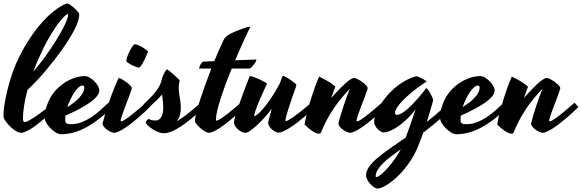

<svg xmlns="http://www.w3.org/2000/svg" viewBox="-60 -729 3312 1093"><path d="M80.1 -34.2Q87.9 -34.2 101.3 -41Q114.7 -47.9 130.9 -58.3Q147 -68.8 164.6 -81.5Q182.1 -94.2 197.5 -106.4Q212.9 -118.7 225.1 -128.9Q237.3 -139.2 243.2 -144Q247.6 -139.6 253.7 -132.8Q259.8 -126 265.1 -120.1Q254.4 -109.4 238.3 -94Q222.2 -78.6 203.4 -62.5Q184.6 -46.4 164.3 -30.3Q144 -14.2 124.8 -1.5Q105.5 11.2 88.9 19Q72.3 26.9 61 26.9Q45.9 26.9 29.1 16.1Q12.2 5.4 -2.4 -9Q-17.1 -23.4 -27.3 -38.1Q-37.6 -52.7 -39.1 -60.1Q-40 -63 -40 -67.1Q-40 -71.3 -40 -76.2Q-40 -100.6 -33.9 -137.9Q-27.8 -175.3 -17.6 -217Q-7.3 -258.8 6.1 -300Q19.5 -341.3 34.2 -373Q64 -438 95.5 -488.3Q127 -538.6 157.2 -575.9Q187.5 -613.3 215.3 -638.7Q243.2 -664.1 265.4 -679.7Q287.6 -695.3 303 -702.1Q318.4 -709 324.2 -709Q333.5 -705.6 343 -699Q352.5 -692.4 360.8 -685.1Q369.1 -677.7 375.5 -670.7Q381.8 -663.6 384.8 -660.2Q388.7 -656.2 389.9 -652.6Q391.1 -648.9 391.1 -643.1Q391.1 -631.3 385.3 -610.8Q379.4 -590.3 363.3 -558.8Q347.2 -527.3 318.6 -483.4Q290 -439.5 244.1 -380.9Q222.7 -353.5 198.7 -325.2Q178.2 -300.8 151.4 -272Q124.5 -243.2 96.2 -216.8Q82 -163.1 76.4 -122.1Q70.8 -81.1 70.8 -58.1Q70.8 -43 73.2 -38.6Q75.7 -34.2 80.1 -34.2ZM158.2 -392.1Q149.9 -373.5 142.8 -356Q135.7 -338.4 129.4 -321.3Q144.5 -338.4 157 -354Q169.4 -369.6 178.2 -380.9Q188.5 -394 196.8 -405.8Q231 -453.6 255.9 -493.7Q280.8 -533.7 296.9 -564.2Q313 -594.7 320.6 -615Q328.1 -635.3 328.1 -644Q328.1 -646.5 327.9 -647.7Q327.6 -648.9 325.2 -648.9Q320.8 -648.9 305.2 -634.5Q289.6 -620.1 266.8 -588.9Q244.1 -557.6 216.1 -509Q188 -460.4 158.2 -392.1Z M581.1 -120.1Q536.1 -76.2 496.3 -46.4Q456.5 -16.6 420.4 1.5Q384.3 19.5 351.3 27.3Q318.4 35.2 287.1 35.2Q273.9 35.2 257.8 25.4Q241.7 15.6 227.8 1.7Q213.9 -12.2 204.6 -27.3Q195.3 -42.5 195.3 -53.2Q195.3 -93.3 206.3 -126.7Q217.3 -160.2 235.4 -187Q253.4 -213.9 276.6 -234.4Q299.8 -254.9 325 -268.6Q350.1 -282.2 375 -289.1Q399.9 -295.9 420.9 -295.9Q436 -295.9 450.9 -287.1Q465.8 -278.3 478 -265.6Q490.2 -252.9 497.8 -239Q505.4 -225.1 505.4 -214.8Q505.4 -198.2 491.5 -180.9Q477.5 -163.6 452.1 -145.5Q426.8 -127.4 391.1 -108.6Q355.5 -89.8 312.5 -70.8Q311 -59.1 311 -47.9Q311 -32.7 317.6 -27.3Q324.2 -22 342.3 -22Q374.5 -22 403.1 -32.7Q431.6 -43.5 458 -60.5Q484.4 -77.6 508.8 -99.6Q533.2 -121.6 557.1 -144ZM409.2 -242.2Q399.4 -242.2 387.7 -231.7Q376 -221.2 364.3 -204.1Q352.5 -187 341.8 -164.8Q331.1 -142.6 323.2 -118.7Q341.3 -130.4 358.6 -143.6Q376 -156.7 389.6 -171.1Q403.3 -185.5 411.6 -200.7Q419.9 -215.8 419.9 -231Q419.9 -235.4 417.2 -238.8Q414.6 -242.2 409.2 -242.2Z M588.9 26.9Q581.5 26.9 570.3 21.7Q559.1 16.6 548.8 9Q538.6 1.5 531.2 -7.8Q523.9 -17.1 523.9 -25.9Q528.8 -47.4 537.1 -75.2Q545.4 -103 554.9 -131.8Q564.5 -160.6 575 -188.2Q585.4 -215.8 594 -237.3Q602.5 -258.8 608.9 -272Q615.2 -285.2 617.2 -285.2Q620.1 -285.2 631.8 -278.8Q643.6 -272.5 656.5 -263.4Q669.4 -254.4 679.7 -244.4Q689.9 -234.4 689.9 -227.1Q689.9 -225.6 689.5 -223.4Q689 -221.2 688 -217.8Q684.1 -205.6 678 -189Q671.9 -172.4 665 -154.5Q658.2 -136.7 651.4 -118.9Q644.5 -101.1 639.2 -85.4Q633.8 -69.8 630.4 -58.1Q627 -46.4 627 -41Q627 -38.1 629.9 -38.1Q635.3 -38.1 646 -44.4Q656.7 -50.8 670.7 -61Q684.6 -71.3 699.7 -83.5Q714.8 -95.7 728.8 -107.7Q742.7 -119.6 753.9 -129.4Q765.1 -139.2 771 -144Q775.4 -139.6 781.5 -132.8Q787.6 -126 793 -120.1Q782.2 -109.4 766.1 -94Q750 -78.6 731.2 -62.5Q712.4 -46.4 692.1 -30.3Q671.9 -14.2 652.8 -1.5Q633.8 11.2 617.2 19Q600.6 26.9 588.9 26.9ZM782.2 -434.1Q781.7 -432.1 778.6 -424.6Q775.4 -417 771 -407Q766.6 -397 761 -386Q755.4 -375 750 -365.7Q744.6 -356.4 739.7 -350.3Q734.9 -344.2 731.9 -344.2Q723.1 -344.7 710.7 -349.6Q698.2 -354.5 686.8 -360.6Q675.3 -366.7 667.2 -372.6Q659.2 -378.4 659.2 -380.9Q659.2 -391.1 665 -407.5Q670.9 -423.8 678.7 -439.2Q686.5 -454.6 694.6 -465.8Q702.6 -477.1 707 -477.1Q715.8 -477.1 728.5 -471.4Q741.2 -465.8 753.2 -458.5Q765.1 -451.2 773.7 -444.1Q782.2 -437 782.2 -434.1Z M756.8 -134.8Q768.1 -145.5 782.5 -159.2Q796.9 -172.9 811.3 -189Q825.7 -205.1 838.1 -223.6Q850.6 -242.2 857.9 -263.7Q859.9 -274.9 864 -287.4Q868.2 -299.8 873.3 -310.1Q878.4 -320.3 883.3 -327.1Q888.2 -334 892.1 -334Q897.9 -330.6 909.7 -321Q921.4 -311.5 933.1 -300.8Q944.8 -290 953.9 -281Q962.9 -272 962.9 -270Q957 -247.6 957.3 -229.5Q957.5 -211.4 960.2 -193.8Q962.9 -176.3 966.1 -156.5Q969.2 -136.7 969.2 -110.8Q969.2 -95.2 964.1 -75Q959 -54.7 946.3 -38.6Q971.2 -53.2 995.6 -71.5Q1020 -89.8 1039.1 -106Q1061.5 -125 1082 -144L1104 -120.1Q1087.9 -105 1069.1 -87.9Q1050.3 -70.8 1030 -54.2Q1009.8 -37.6 988.8 -22.5Q967.8 -7.3 947.3 4.4Q926.8 16.1 907.7 22.9Q888.7 29.8 872.1 29.8Q857.9 29.8 840.8 22.9Q823.7 16.1 808.6 6.3Q793.5 -3.4 782.2 -14.2Q771 -24.9 769 -32.2Q769 -33.2 771 -36.4Q772.9 -39.6 775.6 -43Q778.3 -46.4 781 -49.1Q783.7 -51.8 785.2 -51.8Q788.1 -51.8 796.9 -47.4Q805.7 -43 826.2 -43Q837.4 -43 845.5 -48.8Q853.5 -54.7 858.9 -64.5Q864.3 -74.2 866.7 -86.9Q869.1 -99.6 869.1 -113.8Q869.1 -134.3 867.2 -153.6Q865.2 -172.9 862.8 -190.9Q854.5 -181.2 843.8 -170.4Q833 -159.7 822 -149.2Q811 -138.7 800 -128.7Q789.1 -118.7 780.3 -110.8L756.8 -134.8Z M1128.9 26.9Q1120.6 26.9 1107.2 19.3Q1093.8 11.7 1081.1 0.7Q1068.4 -10.3 1059.1 -22Q1049.8 -33.7 1049.8 -42Q1049.8 -56.6 1057.9 -88.4Q1065.9 -120.1 1079.1 -160.9Q1092.3 -201.7 1109.1 -248Q1126 -294.4 1143.1 -338.9H1074.2H1073.7Q1073.2 -338.9 1073.2 -339.8Q1073.2 -342.8 1075.4 -348.4Q1077.6 -354 1080.8 -360.1Q1084 -366.2 1088.1 -371.3Q1092.3 -376.5 1096.2 -377.9L1159.7 -380.9Q1173.3 -414.1 1185.8 -442.1Q1198.2 -470.2 1208 -490.2Q1210.4 -495.6 1213.1 -501.7Q1215.8 -507.8 1220.9 -513.9Q1226.1 -520 1234.6 -526.6Q1243.2 -533.2 1257.8 -540Q1268.6 -545.4 1283.9 -551.8Q1299.3 -558.1 1314.2 -563.5Q1329.1 -568.8 1341.3 -572.5Q1353.5 -576.2 1358.9 -576.2Q1363.8 -576.2 1363.8 -574.2V-573.2Q1363.8 -572.8 1362.8 -570.8Q1359.9 -565.9 1352.1 -549.6Q1344.2 -533.2 1332.8 -508.5Q1321.3 -483.9 1307.4 -452.4Q1293.5 -420.9 1278.8 -385.7L1396 -390.1Q1400.9 -390.1 1398.9 -384.3Q1397 -378.4 1391.6 -370.6Q1386.2 -362.8 1379.2 -354.5Q1372.1 -346.2 1367.2 -341.8Q1366.2 -340.8 1363.3 -339.8Q1360.4 -338.9 1356 -338.9H1259.3Q1241.7 -296.4 1225.6 -252.9Q1209.5 -209.5 1196.8 -170.4Q1184.1 -131.3 1176.5 -98.6Q1168.9 -65.9 1168.9 -44.9Q1168.9 -42 1171.9 -42Q1177.2 -42 1188 -48.1Q1198.7 -54.2 1212.2 -64Q1225.6 -73.7 1240.7 -85.4Q1255.9 -97.2 1269.5 -108.6Q1283.2 -120.1 1294.2 -129.6Q1305.2 -139.2 1311 -144Q1315.4 -139.6 1321.5 -132.8Q1327.6 -126 1333 -120.1Q1322.3 -109.4 1306.2 -94Q1290 -78.6 1271.2 -62.5Q1252.4 -46.4 1232.2 -30.3Q1211.9 -14.2 1192.6 -1.5Q1173.3 11.2 1156.7 19Q1140.1 26.9 1128.9 26.9Z M1564.9 -43Q1564.9 -40 1567.9 -40Q1573.2 -40 1584.2 -46.4Q1595.2 -52.7 1609.4 -62.5Q1623.5 -72.3 1639.2 -84.5Q1654.8 -96.7 1668.9 -108.2Q1683.1 -119.6 1694.6 -129.4Q1706.1 -139.2 1711.9 -144Q1716.3 -139.6 1722.4 -132.8Q1728.5 -126 1733.9 -120.1Q1723.1 -109.4 1706.8 -94.2Q1690.4 -79.1 1671.1 -62.7Q1651.9 -46.4 1631.1 -30.5Q1610.4 -14.6 1590.8 -2.2Q1571.3 10.3 1554.2 18.1Q1537.1 25.9 1525.9 25.9Q1517.6 25.9 1507.3 20.8Q1497.1 15.6 1488 7.6Q1479 -0.5 1472.9 -10.3Q1466.8 -20 1466.8 -28.8Q1466.8 -36.6 1472.7 -58.6Q1478.5 -80.6 1486.8 -109.9Q1464.8 -80.1 1443.8 -57.4Q1422.9 -34.7 1405.3 -18.6Q1387.7 -2.4 1374.5 7.6Q1361.3 17.6 1355 22Q1351.1 24.4 1345.7 25.6Q1340.3 26.9 1335.9 26.9Q1326.7 26.9 1315.4 21.2Q1304.2 15.6 1294.7 7.3Q1285.2 -1 1278.6 -11.2Q1272 -21.5 1272 -30.8Q1272 -41.5 1279.1 -66.4Q1286.1 -91.3 1298.1 -126Q1310.1 -160.6 1326.2 -203.6Q1342.3 -246.6 1360.8 -293.9Q1361.8 -296.4 1362.5 -296.1Q1363.3 -295.9 1365.2 -295.9Q1374.5 -294.4 1390.6 -288.3Q1406.7 -282.2 1422.1 -274.9Q1437.5 -267.6 1448.7 -261Q1460 -254.4 1460 -252Q1458.5 -248.5 1452.4 -235.8Q1446.3 -223.1 1438.2 -205.3Q1430.2 -187.5 1421.1 -166.7Q1412.1 -146 1404.5 -127Q1397 -107.9 1392.1 -92.5Q1387.2 -77.1 1387.2 -69.8Q1387.2 -67.9 1389.2 -67.9Q1393.1 -67.9 1406.2 -78.4Q1419.4 -88.9 1438.7 -111.3Q1458 -133.8 1482.4 -169.2Q1506.8 -204.6 1533.2 -254.4L1546.9 -293Q1548.3 -296.9 1553.2 -296.9Q1556.6 -296.9 1568.1 -290.3Q1579.6 -283.7 1592.5 -275.1Q1605.5 -266.6 1615.7 -258.1Q1626 -249.5 1627 -246.1Q1627 -244.6 1626.5 -241Q1626 -237.3 1625 -234.9Q1620.1 -221.7 1613.8 -203.9Q1607.4 -186 1600.8 -166.7Q1594.2 -147.5 1587.9 -127.9Q1581.5 -108.4 1576.4 -91.6Q1571.3 -74.7 1568.1 -61.8Q1564.9 -48.8 1564.9 -43Z M1849.1 -235.8Q1843.3 -220.2 1837.4 -204.1Q1831.5 -188 1825.7 -170.9Q1856.4 -206.1 1878.7 -228.3Q1900.9 -250.5 1916.3 -263.2Q1931.6 -275.9 1941.2 -280.5Q1950.7 -285.2 1956.1 -285.2Q1962.4 -285.2 1975.1 -278.8Q1987.8 -272.5 2000.7 -263.2Q2013.7 -253.9 2023.2 -244.1Q2032.7 -234.4 2032.7 -227.1Q2032.7 -225.6 2032.2 -223.4Q2031.7 -221.2 2030.8 -217.8Q2026.9 -205.6 2020.8 -189Q2014.6 -172.4 2007.8 -154.5Q2001 -136.7 1994.1 -118.9Q1987.3 -101.1 1981.9 -85.4Q1976.6 -69.8 1973.1 -58.1Q1969.7 -46.4 1969.7 -41Q1969.7 -38.1 1972.7 -38.1Q1978 -38.1 1988.8 -44.4Q1999.5 -50.8 2013.4 -61Q2027.3 -71.3 2042.5 -83.5Q2057.6 -95.7 2071.5 -107.7Q2085.4 -119.6 2096.7 -129.4Q2107.9 -139.2 2113.8 -144Q2118.7 -139.6 2124.5 -132.8Q2130.4 -126 2135.7 -120.1Q2125 -109.4 2108.9 -94Q2092.8 -78.6 2074 -62.5Q2055.2 -46.4 2034.9 -30.3Q2014.6 -14.2 1995.6 -1.5Q1976.6 11.2 1960 19Q1943.4 26.9 1932.1 26.9Q1924.8 26.9 1913.6 21.7Q1902.3 16.6 1891.8 9Q1881.3 1.5 1874 -7.8Q1866.7 -17.1 1866.7 -25.9Q1871.1 -45.9 1878.7 -71.3Q1886.2 -96.7 1895 -123.3Q1903.8 -149.9 1913.3 -176Q1922.9 -202.1 1931.6 -224.1L1930.7 -223.1Q1921.4 -211.9 1904.1 -193.6Q1886.7 -175.3 1864.7 -146.7Q1842.8 -118.2 1818.4 -77.9Q1793.9 -37.6 1770.5 17.6Q1767.6 24.4 1765.1 28.3Q1762.7 32.2 1755.9 32.2Q1747.6 32.2 1737.1 27.6Q1726.6 22.9 1715.6 15.4Q1704.6 7.8 1693.6 -1.5Q1682.6 -10.7 1673.8 -20Q1673.8 -22.9 1676.5 -36.6Q1679.2 -50.3 1684.1 -71Q1689 -91.8 1696.3 -118.4Q1703.6 -145 1712.9 -174.3Q1722.2 -203.6 1733.2 -234.1Q1744.1 -264.6 1756.8 -293Q1777.3 -283.2 1802.5 -269Q1827.6 -254.9 1849.1 -235.8Z M2517.6 -120.1Q2475.6 -77.1 2433.3 -41.3Q2391.1 -5.4 2349.6 25.9Q2341.8 48.3 2332.8 71.5Q2323.7 94.7 2314 118.2Q2299.8 150.4 2281 179.9Q2262.2 209.5 2241.2 234.6Q2220.2 259.8 2198.2 280Q2176.3 300.3 2156 314.5Q2135.7 328.6 2118.4 336.4Q2101.1 344.2 2088.9 344.2Q2080.6 344.2 2069.3 336.9Q2058.1 329.6 2048.1 318.6Q2038.1 307.6 2031 294.7Q2023.9 281.7 2023.9 270Q2023.9 244.6 2041.3 220.2Q2058.6 195.8 2089.1 169.9Q2119.6 144 2160.6 115.5Q2201.7 86.9 2249.5 53.7Q2260.3 25.9 2273.7 -12.5Q2287.1 -50.8 2305.7 -106.9Q2288.1 -82.5 2264.6 -58.8Q2241.2 -35.2 2216.3 -16.6Q2191.4 2 2166.7 13.4Q2142.1 24.9 2121.6 24.9Q2116.2 24.9 2107.7 19.8Q2099.1 14.6 2090.6 6.3Q2082 -2 2075.9 -13.2Q2069.8 -24.4 2069.8 -37.1Q2069.8 -53.2 2077.6 -75.9Q2085.4 -98.6 2100.3 -124Q2115.2 -149.4 2136.5 -175.8Q2157.7 -202.1 2184.3 -225.3Q2210.9 -248.5 2242.4 -266.8Q2273.9 -285.2 2309.6 -294.9Q2314.9 -294.9 2324.7 -290.8Q2334.5 -286.6 2344 -281.5Q2353.5 -276.4 2360.6 -271.5Q2367.7 -266.6 2367.7 -265.1Q2367.7 -264.2 2366.2 -262.7Q2365.2 -262.2 2364.7 -262.2Q2353.5 -255.4 2335.9 -243.2Q2318.4 -231 2298.8 -215.6Q2279.3 -200.2 2259.8 -182.6Q2240.2 -165 2224.4 -147.7Q2208.5 -130.4 2198.7 -114.5Q2189 -98.6 2189 -85.9Q2189 -81.5 2191.2 -78.4Q2193.4 -75.2 2197.8 -75.2Q2210 -75.2 2225.3 -83.7Q2240.7 -92.3 2256.8 -106Q2272.9 -119.6 2289.1 -136.5Q2305.2 -153.3 2319.6 -169.7Q2334 -186 2345.2 -200.2Q2356.4 -214.4 2362.8 -223.1Q2363.8 -224.1 2364.5 -225.1Q2365.2 -226.1 2366.7 -227.1Q2370.6 -226.1 2377.2 -217.3Q2383.8 -208.5 2390.1 -197Q2396.5 -185.5 2401.1 -174.3Q2405.8 -163.1 2405.8 -158.2V-157.2Q2405.8 -156.7 2404.8 -153.8Q2399.4 -136.7 2391.1 -106Q2382.8 -75.2 2370.1 -35.2Q2401.4 -60.1 2432.9 -87.4Q2464.4 -114.7 2495.6 -146ZM2081.5 278.8Q2091.3 278.8 2109.6 263.9Q2127.9 249 2148.4 225.8Q2168.9 202.6 2188.7 174.6Q2208.5 146.5 2221.7 120.1Q2189.9 143.1 2163.6 163.3Q2137.2 183.6 2118.4 202.6Q2099.6 221.7 2089.1 239.5Q2078.6 257.3 2078.6 274.9Q2078.6 278.8 2081.5 278.8Z M2831.5 -120.1Q2786.6 -76.2 2746.8 -46.4Q2707 -16.6 2670.9 1.5Q2634.8 19.5 2601.8 27.3Q2568.8 35.2 2537.6 35.2Q2524.4 35.2 2508.3 25.4Q2492.2 15.6 2478.3 1.7Q2464.4 -12.2 2455.1 -27.3Q2445.8 -42.5 2445.8 -53.2Q2445.8 -93.3 2456.8 -126.7Q2467.8 -160.2 2485.8 -187Q2503.9 -213.9 2527.1 -234.4Q2550.3 -254.9 2575.4 -268.6Q2600.6 -282.2 2625.5 -289.1Q2650.4 -295.9 2671.4 -295.9Q2686.5 -295.9 2701.4 -287.1Q2716.3 -278.3 2728.5 -265.6Q2740.7 -252.9 2748.3 -239Q2755.9 -225.1 2755.9 -214.8Q2755.9 -198.2 2741.9 -180.9Q2728 -163.6 2702.6 -145.5Q2677.2 -127.4 2641.6 -108.6Q2606 -89.8 2563 -70.8Q2561.5 -59.1 2561.5 -47.9Q2561.5 -32.7 2568.1 -27.3Q2574.7 -22 2592.8 -22Q2625 -22 2653.6 -32.7Q2682.1 -43.5 2708.5 -60.5Q2734.9 -77.6 2759.3 -99.6Q2783.7 -121.6 2807.6 -144ZM2659.7 -242.2Q2649.9 -242.2 2638.2 -231.7Q2626.5 -221.2 2614.7 -204.1Q2603 -187 2592.3 -164.8Q2581.5 -142.6 2573.7 -118.7Q2591.8 -130.4 2609.1 -143.6Q2626.5 -156.7 2640.1 -171.1Q2653.8 -185.5 2662.1 -200.7Q2670.4 -215.8 2670.4 -231Q2670.4 -235.4 2667.7 -238.8Q2665 -242.2 2659.7 -242.2Z M2945.8 -235.8Q2939.9 -220.2 2934.1 -204.1Q2928.2 -188 2922.4 -170.9Q2953.1 -206.1 2975.3 -228.3Q2997.6 -250.5 3012.9 -263.2Q3028.3 -275.9 3037.8 -280.5Q3047.4 -285.2 3052.7 -285.2Q3059.1 -285.2 3071.8 -278.8Q3084.5 -272.5 3097.4 -263.2Q3110.4 -253.9 3119.9 -244.1Q3129.4 -234.4 3129.4 -227.1Q3129.4 -225.6 3128.9 -223.4Q3128.4 -221.2 3127.4 -217.8Q3123.5 -205.6 3117.4 -189Q3111.3 -172.4 3104.5 -154.5Q3097.7 -136.7 3090.8 -118.9Q3084 -101.1 3078.6 -85.4Q3073.2 -69.8 3069.8 -58.1Q3066.4 -46.4 3066.4 -41Q3066.4 -38.1 3069.3 -38.1Q3074.7 -38.1 3085.4 -44.4Q3096.2 -50.8 3110.1 -61Q3124 -71.3 3139.2 -83.5Q3154.3 -95.7 3168.2 -107.7Q3182.1 -119.6 3193.4 -129.4Q3204.6 -139.2 3210.4 -144Q3215.3 -139.6 3221.2 -132.8Q3227.1 -126 3232.4 -120.1Q3221.7 -109.4 3205.6 -94Q3189.5 -78.6 3170.7 -62.5Q3151.9 -46.4 3131.6 -30.3Q3111.3 -14.2 3092.3 -1.5Q3073.2 11.2 3056.6 19Q3040 26.9 3028.8 26.9Q3021.5 26.9 3010.3 21.7Q2999 16.6 2988.5 9Q2978 1.5 2970.7 -7.8Q2963.4 -17.1 2963.4 -25.9Q2967.8 -45.9 2975.3 -71.3Q2982.9 -96.7 2991.7 -123.3Q3000.5 -149.9 3010 -176Q3019.5 -202.1 3028.3 -224.1L3027.3 -223.1Q3018.1 -211.9 3000.7 -193.6Q2983.4 -175.3 2961.4 -146.7Q2939.5 -118.2 2915 -77.9Q2890.6 -37.6 2867.2 17.6Q2864.3 24.4 2861.8 28.3Q2859.4 32.2 2852.5 32.2Q2844.2 32.2 2833.7 27.6Q2823.2 22.9 2812.3 15.4Q2801.3 7.8 2790.3 -1.5Q2779.3 -10.7 2770.5 -20Q2770.5 -22.9 2773.2 -36.6Q2775.9 -50.3 2780.8 -71Q2785.6 -91.8 2793 -118.4Q2800.3 -145 2809.6 -174.3Q2818.8 -203.6 2829.8 -234.1Q2840.8 -264.6 2853.5 -293Q2874 -283.2 2899.2 -269Q2924.3 -254.9 2945.8 -235.8Z"/></svg>

Font: Yesteryear
Style: Regular
Weight: 400
Designer: Astigmatic (AOETI)
Foundry: Astigmatic (AOETI)
Version: Version 1.000